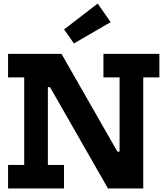

<svg xmlns="http://www.w3.org/2000/svg" viewBox="-20 -1063 932 1083"><path d="M589 0 155 -759H327L761 0ZM25.5 -626.5V-759H326.5L299.5 -571.5H250V-132.5H341V0H25.5V-132.5H116.5V-626.5ZM563.5 -626.5V-759H879V-626.5H788V0H645L594.5 -208H654.5V-626.5ZM531 -1043 604 -938 397 -818 341.5 -897Z"/></svg>

Font: Hepta Slab ExtraLight
Style: Bold
Weight: 700
Version: Version 1.102